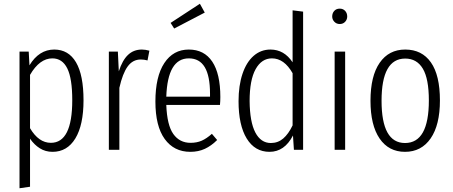

<svg xmlns="http://www.w3.org/2000/svg" viewBox="-20 -798 2415 1023"><path d="M425 -264Q425 -132 381.5 -60.5Q338 11 260 11Q222 11 192 -8Q162 -27 140 -59V197L84 205V-523H133L137 -450Q188 -534 269 -534Q345 -534 385 -466Q425 -398 425 -264ZM365 -264Q365 -380 338.5 -433.5Q312 -487 259 -487Q191 -487 140 -399V-115Q186 -37 251 -37Q365 -37 365 -264Z M776 -528 766 -476Q748 -481 730 -481Q687 -481 660 -443.5Q633 -406 616 -330V0H560V-523H608L613 -418Q632 -477 662 -505.5Q692 -534 736 -534Q754 -534 776 -528Z M1152 -239H866Q870 -131 903.5 -84Q937 -37 995 -37Q1029 -37 1055 -48.5Q1081 -60 1109 -85L1137 -52Q1106 -21 1071.5 -5Q1037 11 994 11Q907 11 857.5 -57.5Q808 -126 808 -257Q808 -390 855.5 -462Q903 -534 986 -534Q1068 -534 1111 -469.5Q1154 -405 1154 -281Q1154 -259 1152 -239ZM1099 -299Q1099 -393 1071 -440Q1043 -487 986 -487Q873 -487 866 -283H1099ZM1045 -778 1071 -731 908 -646 889 -676Z M1595 -736V0H1546L1541 -76Q1496 11 1416 11Q1338 11 1294.5 -60Q1251 -131 1251 -259Q1251 -342 1272 -404.5Q1293 -467 1331.5 -500.5Q1370 -534 1421 -534Q1494 -534 1539 -466V-743ZM1539 -130V-408Q1494 -487 1429 -487Q1374 -487 1342 -429.5Q1310 -372 1310 -260Q1311 -148 1340.5 -92Q1370 -36 1423 -36Q1461 -36 1489 -60Q1517 -84 1539 -130Z M1819 -523V0H1763V-523ZM1830 -710Q1830 -694 1819 -682Q1808 -670 1790 -670Q1773 -670 1761.5 -682Q1750 -694 1750 -710Q1750 -728 1761 -740Q1772 -752 1790 -752Q1808 -752 1819 -740Q1830 -728 1830 -710Z M2324 -263Q2324 -132 2274.5 -60.5Q2225 11 2138 11Q2051 11 2002.5 -60Q1954 -131 1954 -261Q1954 -393 2003 -463.5Q2052 -534 2139 -534Q2228 -534 2276 -465.5Q2324 -397 2324 -263ZM2013 -261Q2013 -36 2138 -36Q2265 -36 2265 -263Q2265 -378 2233 -432Q2201 -486 2139 -486Q2013 -486 2013 -261Z"/></svg>

Font: Fira Sans Extra Condensed Light
Style: Regular
Weight: 300
Width: 1
Designer: Carrois Corporate & Edenspiekermann AG
Foundry: Carrois Corporate GbR & Edenspiekermann AG
Version: Version 4.203